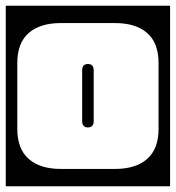

<svg xmlns="http://www.w3.org/2000/svg" viewBox="-40 -626 610 666"><path d="M-20 -606H550V20H-20ZM171 -546Q99 -546 59.5 -511.5Q20 -477 20 -407V-179Q20 -109.5 59.5 -74.8Q99 -40 171 -40H359Q431 -40 470.5 -74.8Q510 -109.5 510 -179V-407Q510 -477 470.5 -511.5Q431 -546 359 -546ZM285 -206Q285 -184 265 -184Q245 -184 245 -206V-382Q245 -404 265 -404Q285 -404 285 -382Z"/></svg>

Font: Honk Rounded
Style: Regular
Weight: 400
Designer: Noopur Datye & Yesha Goshar
Foundry: Ek Type
Version: Version 1.000